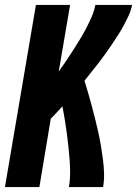

<svg xmlns="http://www.w3.org/2000/svg" viewBox="-22 -755 553 775"><path d="M-2 0 123 -735H261L215 -466Q230 -487 244.5 -508.5Q259 -530 273 -552Q287 -574 300.5 -596Q314 -618 326 -641Q338 -664 348 -687Q358 -710 363 -735H511Q507 -713 497.5 -692.5Q488 -672 477.5 -652.5Q467 -633 454.5 -613.5Q442 -594 429.5 -575.5Q417 -557 403.5 -538Q390 -519 376 -501Q362 -483 347.5 -465Q333 -447 319 -429Q327 -403 334.5 -377.5Q342 -352 349 -325.5Q356 -299 362.5 -273Q369 -247 375 -220Q381 -193 385.5 -166Q390 -139 393.5 -112Q397 -85 398 -56.5Q399 -28 394 0H256Q261 -28 261 -56Q261 -84 259 -111Q257 -138 254 -165Q251 -192 247.5 -219Q244 -246 239.5 -272.5Q235 -299 230 -326Q218 -313 206.5 -300.5Q195 -288 183 -276L137 0Z"/></svg>

Font: iosevka_custom_sans_ss08 Heavy
Style: Italic
Weight: 900
Italic angle: -10°
Designer: Belleve Invis
Foundry: Belleve Invis
Version: Version 10.3.0; ttfautohint (v1.8.3)